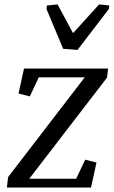

<svg xmlns="http://www.w3.org/2000/svg" viewBox="-20 -835 507 855"><path d="M357.4 -490.7H152.8L112.8 -405.8L62.5 -418.5L86.9 -529.8H461.4L456.5 -489.3L110.4 -39.1H319.3L359.4 -124L409.7 -111.3L385.3 0H10.7L16.1 -46.4ZM189 -810.5 236.3 -815.4 305.2 -687.5 421.4 -815.4 466.8 -810.5 464.8 -794.9 325.2 -612.8 261.2 -617.7 187 -794.9Z"/></svg>

Font: Noticia Text
Style: Italic
Weight: 400
Italic angle: -8°
Designer: JM Sole
Foundry: JM Sole
Version: Version 1.003